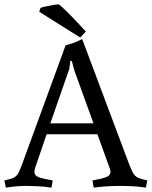

<svg xmlns="http://www.w3.org/2000/svg" viewBox="-24 -853 696 881"><path d="M-4 -25Q25 -31 38.5 -37.5Q52 -44 60 -58.5Q68 -73 78 -101L277 -645Q296 -650 316.5 -657.5Q337 -665 353 -674L568 -101Q579 -73 587 -58.5Q595 -44 609.5 -37.5Q624 -31 652 -25L645 8Q614 3 585 1.5Q556 0 536 0Q523 0 500 0.5Q477 1 452 3Q427 5 406 8L400 -25Q400 -25 420.5 -29Q441 -33 457 -38Q483 -46 483 -65Q483 -72 480 -79L423 -237H190L136 -79Q135 -75 134.5 -71.5Q134 -68 134 -65Q134 -55 140 -48.5Q146 -42 159 -38Q176 -33 197 -29Q218 -25 218 -25L212 8Q181 3 149.5 1.5Q118 0 98 0Q79 0 57 1.5Q35 3 3 8ZM294 -537 207 -287H405L317 -530L306 -572L299 -575ZM162 -817 156 -799 344 -681 370 -708Q366 -713 349 -731Q332 -749 310.5 -771.5Q289 -794 270.5 -811.5Q252 -829 246 -833Q237 -833 220 -830Q203 -827 186.5 -823.5Q170 -820 162 -817Z"/></svg>

Font: Buenard
Style: Regular
Weight: 400
Version: Version 2.000